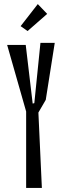

<svg xmlns="http://www.w3.org/2000/svg" viewBox="-20 -920 303 940"><path d="M165 -900 211 -852 115 -768 81 -792ZM168 -369 204 -431 248 -710H178L148 -415L140 -413L106 -700H15L108 -374V0H185Z"/></svg>

Font: Bahiana
Style: Regular
Weight: 400
Designer: Pablo Cosgaya & Dani Raskovsky
Foundry: Pablo Cosgaya & Dani Raskovsky
Version: Version 1.005